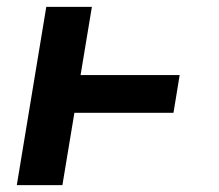

<svg xmlns="http://www.w3.org/2000/svg" viewBox="-20 -540 640 560"><path d="M29 0 115 -520H248L215 -321H504L486 -211H197L162 0Z"/></svg>

Font: Iosevka Etoile XBdObl
Style: Regular
Weight: 800
Italic angle: -9°
Designer: Belleve Invis
Foundry: Belleve Invis
Version: Version 15.5.2; ttfautohint (v1.8.4)